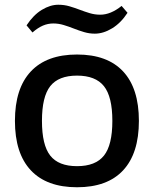

<svg xmlns="http://www.w3.org/2000/svg" viewBox="-20 -780 650 810"><path d="M92 -673Q121 -717 156.5 -738.5Q192 -760 226 -760Q251 -760 273 -753.5Q295 -747 316 -739Q337 -731 358.5 -724.5Q380 -718 403 -718Q447 -718 493 -755L518 -726Q490 -683 453 -660.5Q416 -638 380 -638Q357 -638 335 -644.5Q313 -651 291.5 -659.5Q270 -668 248.5 -674.5Q227 -681 205 -681Q182 -681 161 -672Q140 -663 117 -643ZM192 -123.5Q227 -79 305 -79Q383 -79 418.5 -123.5Q454 -168 454 -270Q454 -372 418.5 -416.5Q383 -461 305 -461Q227 -461 192 -416.5Q157 -372 157 -270Q157 -168 192 -123.5ZM499.5 -61.5Q433 10 305 10Q177 10 110 -61.5Q43 -133 43 -270Q43 -407 110 -478.5Q177 -550 305 -550Q433 -550 499.5 -478.5Q566 -407 566 -270Q566 -133 499.5 -61.5Z"/></svg>

Font: EncodeSans
Style: Medium
Weight: 500
Designer: Pablo Impallari, Andres Torresi
Foundry: Pablo Impallari, Andres Torresi
Version: Version 1.000; ttfautohint (v1.4.1)